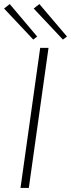

<svg xmlns="http://www.w3.org/2000/svg" viewBox="-43 -926 350 946"><path d="M5 -906 -23 -884 121 -731 140 -746ZM151 -906 123 -884 267 -731 287 -746ZM196 -690H155L58 0H99Z"/></svg>

Font: Exo 2 Extra Light
Style: Italic
Weight: 250
Italic angle: -8°
Designer: Natanael Gama
Version: Version 1.001;PS 001.001;hotconv 1.0.88;makeotf.lib2.5.64775